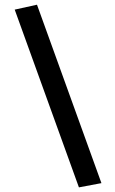

<svg xmlns="http://www.w3.org/2000/svg" viewBox="-20 -643 488 816"><path d="M315.4 153.3 411.1 135.3 137.2 -623 42.5 -602.1Z"/></svg>

Font: SG Kara
Style: Regular
Weight: 400
Designer: Damoon Khanjanzadeh
Version: Version 1.000